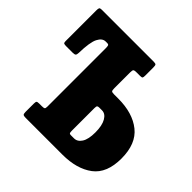

<svg xmlns="http://www.w3.org/2000/svg" viewBox="-186 -928 1105 1105"><g transform="rotate(45 366.5 -375.0)"><path d="M187 -113.5Q202 -113.5 206.8 -116.5Q211.5 -119.5 211.5 -134.5V-606.5Q211.5 -624 209.2 -630.2Q207 -636.5 195.5 -636.5H184Q157 -636.5 139.8 -603Q122.5 -569.5 120.5 -480.5Q120 -465.5 114.8 -461Q109.5 -456.5 93.5 -456.5H42Q29.5 -456.5 24.2 -459Q19 -461.5 19 -474V-725Q19 -739 21.8 -744.5Q24.5 -750 38 -750H459.5Q476.5 -750 480 -745.2Q483.5 -740.5 483.5 -723.5V-658.5Q483.5 -644.5 480.5 -640.5Q477.5 -636.5 463.5 -636.5H436Q418 -636.5 413.5 -632.2Q409 -628 409 -610.5V-482Q409 -464.5 412.8 -460Q416.5 -455.5 433.5 -455.5H467.5Q584.5 -455.5 654.5 -399.8Q724.5 -344 724.5 -224.5Q724.5 -105 654.5 -52.5Q584.5 0 467.5 0H169.5Q154.5 0 149.2 -3.8Q144 -7.5 144 -24V-91.5Q144 -106.5 148.2 -110Q152.5 -113.5 167.5 -113.5ZM427 -341.5Q417 -341.5 413 -338Q409 -334.5 409 -319.5V-135Q409 -122.5 411.5 -118Q414 -113.5 422 -113.5H449Q476.5 -113.5 494.2 -141.2Q512 -169 512 -224.5Q512 -280.5 494.2 -311Q476.5 -341.5 449 -341.5Z"/></g></svg>

Font: Besley* Condensed Heavy
Style: Regular
Weight: 800
Width: 3
Designer: Owen Earl
Foundry: indestructible type*
Version: Version 3.000; ttfautohint (v1.8.3)